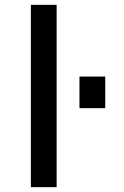

<svg xmlns="http://www.w3.org/2000/svg" viewBox="-20 -770 511 790"><path d="M307 -325V-455H413V-325ZM107 0V-750H213V0Z"/></svg>

Font: Mplus 1p Medium
Style: Regular
Weight: 500
Version: Version 1.061